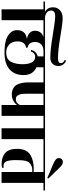

<svg xmlns="http://www.w3.org/2000/svg" viewBox="761 -1652 871 2473"><g transform="rotate(90 1196.5 -415.5)"><path d="M698 -628Q603 -628 413 -659.5Q223 -691 166 -691Q96 -691 96 -638Q96 -600 125.5 -580Q155 -560 192 -560H320V-540H220V0H80V-540H-20V-560H112Q54 -591 54 -664Q54 -717 92 -752Q130 -787 194.5 -787Q259 -787 431.5 -757Q604 -727 717 -727Q773 -727 773 -764Q773 -798 733 -812L740 -831Q769 -821 789.5 -796Q810 -771 810 -728Q810 -685 781 -656.5Q752 -628 698 -628Z M990 -540H826V-449Q927 -406 927 -285.5Q927 -165 852 -101.5Q777 -38 639 -38Q555 -38 493 -52.5Q431 -67 389.5 -106Q348 -145 348 -199Q348 -307 454 -325V-329Q408 -337 382 -364Q356 -391 356 -431.5Q356 -472 377.5 -500Q399 -528 438 -540H280V-560H990ZM686 -540H619Q562 -540 531.5 -511Q501 -482 501 -432Q501 -348 574 -335V-315Q533 -311 513 -281Q493 -251 493 -206Q493 -135 534.5 -97.5Q576 -60 630 -60Q684 -60 714.5 -78Q745 -96 760 -129Q787 -188 787 -268Q787 -348 763.5 -390.5Q740 -433 691 -433Q642 -433 621 -375L602 -383Q624 -451 686 -466Z M1552 -560V-540H1452V0H1312V-201Q1297 -175 1260 -153.5Q1223 -132 1178 -132Q1133 -132 1099.5 -150Q1066 -168 1050 -200Q1021 -257 1021 -345V-540H950V-560ZM1312 -540H1167V-338Q1167 -260 1174 -241.5Q1181 -223 1189 -210Q1204 -184 1235 -184Q1266 -184 1286 -200.5Q1306 -217 1312 -238Z M1852 -560V-540H1752V0H1612V-540H1512V-560Z M2413 -560V-540H2315V0H2175V-395Q2167 -396 2143 -396Q2119 -396 2093 -384Q2067 -372 2053.5 -355.5Q2040 -339 2032 -310Q2022 -269 2022 -184.5Q2022 -100 2038.5 -62.5Q2055 -25 2096 -25Q2110 -25 2120 -27L2124 -9Q2104 -1 2072 -1Q1983 -1 1930 -47.5Q1877 -94 1877 -198Q1877 -325 1958 -373Q2029 -415 2142 -415Q2157 -415 2175 -413V-540H1812V-560Z M2025 -691Q1996 -711 1996 -736.5Q1996 -762 2011 -776Q2026 -790 2046.5 -790Q2067 -790 2084.5 -777.5Q2102 -765 2124 -743Q2146 -721 2184.5 -680Q2223 -639 2260 -603L2251 -589Q2204 -611 2152.5 -632Q2101 -653 2072 -665.5Q2043 -678 2025 -691Z"/></g></svg>

Font: Rozha One
Style: Regular
Weight: 400
Designer: Tim Donaldson, Indian Type Foundry
Foundry: Indian Type Foundry
Version: Version 1.300;PS 1.0;hotconv 1.0.78;makeotf.lib2.5.61930; tt